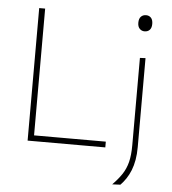

<svg xmlns="http://www.w3.org/2000/svg" viewBox="-60 -780 923 1029"><g transform="rotate(5 401.5 -265.5)"><path d="M110 0Q110 -61 110 -117Q110 -173 110 -238V-475Q110 -540.5 110 -596.5Q110 -652.5 110 -713H142Q142 -652.5 142 -596.5Q142 -540.5 142 -475V-242Q142 -177 142 -121Q142 -65 142 -4L126 -31H250Q311.5 -31 358.5 -31Q405.5 -31 445.8 -31Q486 -31 528 -31V0ZM582 194Q613 162.5 632.8 132.8Q652.5 103 661.8 66Q671 29 671 -25V-221V-271Q671 -311.5 671 -348.2Q671 -385 671 -420.8Q671 -456.5 671 -494L701 -495.5Q701 -458 701 -422Q701 -386 701 -349Q701 -312 701 -271Q701 -207 701 -161.5Q701 -116 701 -81.8Q701 -47.5 701 -17Q701 21 695.5 52.2Q690 83.5 679.8 109Q669.5 134.5 655.8 155Q642 175.5 626 192ZM683 -638Q667.5 -638 656.8 -649Q646 -660 646 -681Q646 -703.5 656.8 -714.2Q667.5 -725 684 -725Q700.5 -725 710.8 -714Q721 -703 721 -681Q721 -660 710.8 -649Q700.5 -638 683 -638Z"/></g></svg>

Font: Commissioner Thin Thin
Style: Regular
Weight: 250
Version: Version 1.000